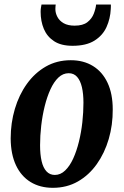

<svg xmlns="http://www.w3.org/2000/svg" viewBox="-20 -840 561 872"><path d="M301.5 -566.5Q359.5 -566.5 402.2 -540.2Q445 -514 468.5 -464Q492 -414 492 -343Q492.5 -272.5 473.8 -208.5Q455 -144.5 419.5 -94.5Q384 -44.5 333.8 -15.8Q283.5 13 220 13Q162 13 119 -13.2Q76 -39.5 52.5 -89.5Q29 -139.5 28.5 -211Q28.5 -281.5 47.5 -345.5Q66.5 -409.5 102.2 -459.2Q138 -509 188.2 -537.8Q238.5 -566.5 301.5 -566.5ZM292 -507.5Q266 -507.5 245.2 -487.8Q224.5 -468 209 -434Q193.5 -400 183 -357.5Q172.5 -315 167.2 -269.2Q162 -223.5 162 -180Q162 -138.5 169 -108.2Q176 -78 191 -61.8Q206 -45.5 229 -45.5Q255 -45.5 276 -65.8Q297 -86 312.5 -120Q328 -154 338.5 -196.8Q349 -239.5 354 -285Q359 -330.5 359 -373.5Q359 -414 352 -444Q345 -474 330.2 -490.8Q315.5 -507.5 292 -507.5ZM309.5 -632Q257.5 -632 225.8 -652.8Q194 -673.5 179.2 -708.5Q164.5 -743.5 164.5 -786.5Q164.5 -796.5 166 -805.2Q167.5 -814 168.5 -819.5H233Q232.5 -815 232 -810Q231.5 -805 231.5 -799Q231.5 -780.5 240.8 -763Q250 -745.5 269.2 -734.5Q288.5 -723.5 319 -723.5Q356.5 -723.5 376.8 -739.2Q397 -755 405.8 -777.5Q414.5 -800 416.5 -819.5H483.5Q483.5 -815 483.5 -809.8Q483.5 -804.5 483 -798.5Q481 -755.5 463.8 -717.2Q446.5 -679 409 -655.5Q371.5 -632 309.5 -632Z"/></svg>

Font: Merriweather 24pt SemiCondensed
Style: Bold Italic
Weight: 700
Width: 4
Italic angle: -7.8°
Designer: Eben Sorkin
Foundry: Eben Sorkin
Version: Version 2.101